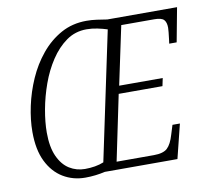

<svg xmlns="http://www.w3.org/2000/svg" viewBox="-81 -815 994 916"><g transform="rotate(-10 416.0 -357.0)"><path d="M260 11Q201 11 153 -18Q105 -47 77 -104Q49 -161 49 -247Q49 -306 63 -371.5Q77 -437 104.5 -499.5Q132 -562 174 -613Q216 -664 271 -694.5Q326 -725 395 -725Q420 -725 444.5 -721.5Q469 -718 494 -714H832L801 -549H765Q766 -557 768 -572.5Q770 -588 771.5 -603Q773 -618 773 -625Q773 -651 761.5 -663.5Q750 -676 715 -676H555L495 -393H706L698 -355H486L420 -38H601Q646 -38 666 -56.5Q686 -75 699 -120L713 -165H749L708 0H356Q335 5 310.5 8Q286 11 260 11ZM266 -30Q291 -30 314.5 -34Q338 -38 357 -46L488 -667Q467 -674 440.5 -679.5Q414 -685 388 -685Q333 -685 290 -654.5Q247 -624 214 -574Q181 -524 159.5 -464Q138 -404 127 -343.5Q116 -283 116 -232Q116 -162 136.5 -117Q157 -72 191 -51Q225 -30 266 -30Z"/></g></svg>

Font: Noto Serif Condensed Light
Style: Italic
Weight: 300
Width: 3
Italic angle: -12°
Designer: Monotype Design Team
Foundry: Monotype Imaging Inc.
Version: Version 2.014; ttfautohint (v1.8.4.7-5d5b)